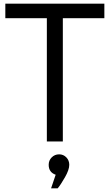

<svg xmlns="http://www.w3.org/2000/svg" viewBox="-20 -771 588 1045"><path d="M548 -672H322V-1H235V-672H9V-751H548ZM283 180Q245 167 245 126Q245 102 261.5 85.5Q278 69 302 69Q325 69 341 85.5Q357 102 357 126Q357 153 333.5 194Q310 235 294 254H258Z"/></svg>

Font: Oakes Grotesk
Style: Regular
Weight: 400
Designer: Samuel Oakes
Foundry: Samuel Oakes
Version: Version 1.000;PS 001.000;hotconv 1.0.88;makeotf.lib2.5.64775